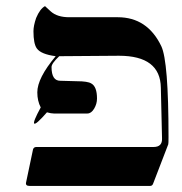

<svg xmlns="http://www.w3.org/2000/svg" viewBox="-20 -613 599 633"><path d="M535.6 -161.1Q535.6 -139.6 534.7 -137.2L484.9 -7.8Q482.4 0 474.6 0H77.6Q63.5 0 65.9 -11.2L88.9 -120.6Q91.3 -128.4 100.1 -128.4H486.3Q515.6 -128.4 514.2 -157.2L510.3 -323.7Q508.8 -429.2 372.1 -429.2L175.3 -427.7Q149.9 -403.8 149.9 -392.1Q149.9 -346.2 179.2 -346.7L233.4 -345.2Q269 -345.2 280.8 -337.9Q299.8 -327.6 299.8 -288.1Q299.8 -270.5 290.3 -254.6Q280.8 -238.8 268.1 -238.8H157.2Q148.4 -238.8 134.8 -242.7Q98.1 -200.7 92.8 -205.6Q87.9 -210.4 114.3 -258.8Q103 -280.3 103 -308.6Q103 -355.5 163.6 -427.7Q115.2 -434.1 101.6 -453.1Q90.3 -468.3 90.3 -510.3Q90.3 -527.8 99.1 -553.7Q111.8 -584 128.4 -592.8Q136.2 -585 147.5 -575.2Q168.9 -556.2 208 -556.2H368.2Q465.8 -556.2 511.7 -460.9Q535.6 -411.1 535.6 -161.1Z"/></svg>

Font: Accordance
Style: Regular
Weight: 400
Version: Version 1.1 (build May 11, 2018) Miklal Software Solutions, 